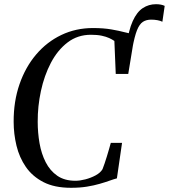

<svg xmlns="http://www.w3.org/2000/svg" viewBox="-20 -885 804 914"><path d="M592 -610.5 582 -666Q592 -741 611.8 -784.5Q631.5 -828 659.8 -846.5Q688 -865 722.5 -865Q735 -865 745.5 -863Q756 -861 764 -857L753 -781.5Q743 -786.5 729 -789Q715 -791.5 699.5 -791.5Q676.5 -791.5 660.2 -781Q644 -770.5 632.2 -741.2Q620.5 -712 610 -654.5ZM318 9Q239.5 9 187 -18Q134.5 -45 103.2 -90.2Q72 -135.5 58.5 -191.5Q45 -247.5 45 -305Q44.5 -402 72.8 -483.8Q101 -565.5 152 -625.5Q203 -685.5 272 -718.5Q341 -751.5 422.5 -751.5Q472.5 -751.5 510 -745Q547.5 -738.5 574.8 -731.2Q602 -724 621.5 -722L590.5 -533H531L524.5 -690Q514.5 -697 499.8 -703.8Q485 -710.5 464 -715Q443 -719.5 413 -719.5Q349.5 -719.5 301.8 -683Q254 -646.5 222.2 -585.8Q190.5 -525 174.8 -451.8Q159 -378.5 159.5 -305Q159.5 -253.5 168.2 -203.2Q177 -153 197.5 -112.8Q218 -72.5 252.5 -48.5Q287 -24.5 339 -24.5Q360.5 -24.5 386.5 -31.2Q412.5 -38 435.2 -50.2Q458 -62.5 468 -79.5Q472.5 -91 478 -107Q483.5 -123 488.8 -140.5Q494 -158 499 -174.8Q504 -191.5 507.5 -205H561L536.5 -36Q521.5 -32 501.2 -24.8Q481 -17.5 454.2 -9.8Q427.5 -2 393.8 3.5Q360 9 318 9Z"/></svg>

Font: Merriweather 120pt
Style: Italic
Weight: 400
Italic angle: -7.8°
Version: Version 2.101